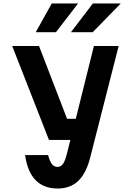

<svg xmlns="http://www.w3.org/2000/svg" viewBox="-20 -1064 740 1102"><path d="M204 -800 365 -382H415L519 -800H661L499 -165Q476 -71 430 -26.5Q384 18 311 18Q151 18 124 -174H256Q266 -137 278.5 -121.5Q291 -106 310 -106Q330 -106 342.5 -124.5Q355 -143 366 -190L384 -261H261L50 -800ZM185 -879 277 -1044H428L301 -879ZM387 -879 513 -1044H673L512 -879Z"/></svg>

Font: Martian Mono SemiBold
Style: Regular
Weight: 600
Monospace: yes
Designer: Roman Shamin
Foundry: Evil Martians
Version: Version 1.000; ttfautohint (v1.8.4.7-5d5b)